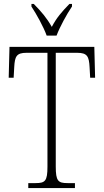

<svg xmlns="http://www.w3.org/2000/svg" viewBox="-20 -951 526 971"><path d="M216 -771H266C283 -816 318 -880 344 -918V-931H331C292 -891 266 -861 242 -815C216 -861 190 -891 151 -931H139V-918C164 -880 200 -816 216 -771ZM123 0H359V-25H322C274 -25 262 -35 262 -109V-684H370C422 -684 430 -665 433 -612L436 -558H461L457 -714H28L24 -558H49L52 -612C55 -665 63 -684 114 -684H220V-108C220 -35 208 -25 160 -25H123Z"/></svg>

Font: Noto Serif Armenian Condensed ExtraLight
Style: Regular
Weight: 200
Width: 3
Designer: Monotype Design Team
Foundry: Monotype Imaging Inc.
Version: Version 2.008